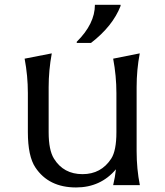

<svg xmlns="http://www.w3.org/2000/svg" viewBox="-20 -782 695 811"><path d="M489.3 -761.7V-756.8Q456.1 -671.4 364.3 -600.6H304.2V-605.5Q380.9 -681.6 380.9 -761.7ZM570.8 0H458Q466.3 -34.7 469.7 -66.9Q404.8 9.8 301.3 9.8Q185.5 9.8 129.4 -74.7Q97.7 -122.1 97.7 -224.1V-389.2Q97.7 -461.9 84 -534.2L198.7 -556.6Q185.5 -484.9 185.5 -413.6V-223.6Q185.5 -147.9 208 -111.8Q248.5 -46.4 328.6 -46.4Q407.2 -46.4 449.7 -111.8Q471.7 -145.5 471.7 -223.6V-388.7Q471.7 -461.4 458 -534.2L570.3 -556.6Q557.1 -487.3 557.1 -413.6V-144Q557.1 -67.9 570.8 0Z"/></svg>

Font: Classica
Style: Book
Weight: 400
Designer: Wojciech Kalinowski "wmk69" (wmk69@o2.pl)
Foundry: Wojciech Kalinowski "wmk69" (wmk69@o2.pl)
Version: Version 2.1.1; 2021-05-14